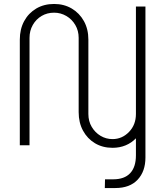

<svg xmlns="http://www.w3.org/2000/svg" viewBox="-20 -733 834 969"><path d="M548 13Q498 13 459.5 -10Q421 -33 399 -73.5Q377 -114 377 -167V-542Q377 -578 360 -607Q343 -636 314.5 -652.5Q286 -669 253 -669Q218 -669 190 -652.5Q162 -636 145.5 -607Q129 -578 129 -542V0H80V-533Q80 -586 102 -626.5Q124 -667 163 -690Q202 -713 253 -713Q303 -713 342 -690Q381 -667 403.5 -626.5Q426 -586 426 -533V-158Q426 -121 443 -92.5Q460 -64 487.5 -47.5Q515 -31 548 -31Q596 -31 631 -67Q666 -103 666 -158V-700H714V62Q714 132 674.5 174Q635 216 562 216H509L510 172H551Q608 172 637 141Q666 110 666 51V-35Q644 -12 614 0.5Q584 13 548 13Z"/></svg>

Font: MuseoModerno ExtraLight
Style: Regular
Weight: 200
Designer: Pablo Cosgaya, Héctor Gatti, Marcela Romero, and the Authors of The MuseoModerno Project.
Foundry: Omnibus-Type Team
Version: Version 1.001